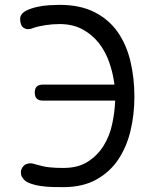

<svg xmlns="http://www.w3.org/2000/svg" viewBox="-20 -760 640 790"><path d="M533 -362Q533 -289 517 -222Q501 -155 466.5 -103.5Q432 -52 376 -21Q320 10 241 10Q222 10 196.5 9.5Q171 9 145.5 5Q120 1 100 -7Q80 -15 72 -30Q68 -35 67 -40Q66 -45 66 -51Q66 -61 71.5 -70Q77 -79 86 -84Q91 -86 95.5 -87Q100 -88 104 -88Q111 -88 117 -86.5Q123 -85 129 -83Q143 -79 156.5 -76Q170 -73 184 -71.5Q198 -70 212.5 -69.5Q227 -69 241 -69Q301 -69 341 -94.5Q381 -120 406 -160Q431 -200 441.5 -249Q452 -298 454 -346H157Q140 -346 131.5 -354Q123 -362 123 -379Q123 -396 131.5 -404Q140 -412 157 -412H451Q445 -459 429.5 -503.5Q414 -548 386.5 -583Q359 -618 319 -639.5Q279 -661 225 -661Q196 -661 166.5 -656.5Q137 -652 114 -644Q110 -642 105 -641Q100 -640 95 -640Q92 -640 89 -640.5Q86 -641 82 -643Q72 -647 67.5 -657.5Q63 -668 63 -679V-685Q63 -688 64 -691Q69 -707 88.5 -716.5Q108 -726 132.5 -731.5Q157 -737 182.5 -738.5Q208 -740 225 -740Q310 -740 369 -710Q428 -680 464 -628.5Q500 -577 516.5 -508.5Q533 -440 533 -362Z"/></svg>

Font: Maple Mono NL Light
Style: Regular
Weight: 300
Monospace: yes
Designer: subframe7536
Version: Version 7.000